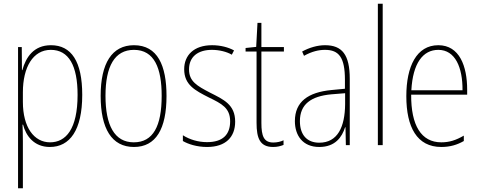

<svg xmlns="http://www.w3.org/2000/svg" viewBox="-20 -831 2581 1032"><path d="M254 -588C161 -588 119 -523 100 -454H98L97 -578H77V181H103V-72C103 -107 102 -139 101 -161H104C119 -102 162 -41 248 -41C355 -41 422 -131 422 -321C422 -500 364 -588 254 -588ZM253 -563C350 -563 397 -478 397 -321C397 -137 334 -66 249 -66C163 -66 103 -147 103 -283V-335C103 -469 157 -563 253 -563Z M875 -315C875 -479 827 -588 700 -588C582 -588 521 -491 521 -316C521 -139 581 -41 700 -41C818 -41 875 -138 875 -315ZM547 -316C547 -474 596 -563 700 -563C810 -563 849 -464 849 -316C849 -153 803 -66 699 -66C595 -66 547 -158 547 -316Z M1244 -177C1244 -269 1182 -296 1109 -333C1040 -369 996 -393 996 -458C996 -527 1045 -563 1119 -563C1158 -563 1199 -553 1226 -537L1238 -560C1207 -577 1165 -588 1120 -588C1021 -588 970 -533 970 -459C970 -375 1028 -345 1103 -307C1171 -274 1217 -251 1217 -179C1217 -108 1178 -67 1093 -67C1045 -67 999 -81 963 -104V-73C990 -57 1037 -41 1093 -41C1194 -41 1244 -95 1244 -177Z M1449 -65C1398 -65 1385 -100 1385 -170V-554H1506V-578H1385V-708H1364L1357 -579L1300 -573V-554H1359V-171C1359 -88 1377 -41 1448 -41C1472 -41 1488 -46 1504 -52V-77C1490 -70 1470 -65 1449 -65Z M1727 -588C1686 -588 1642 -575 1604 -554L1614 -531C1657 -555 1694 -563 1727 -563C1802 -563 1834 -522 1834 -402V-354L1761 -347C1637 -335 1565 -285 1565 -180C1565 -104 1606 -41 1696 -41C1782 -41 1818 -94 1835 -147H1837L1839 -51H1860V-407C1860 -537 1819 -588 1727 -588ZM1761 -324 1835 -330V-271C1834 -149 1795 -64 1696 -64C1630 -64 1592 -106 1592 -180C1592 -270 1651 -314 1761 -324Z M2037 -51V-811H2011V-51Z M2336 -588C2219 -588 2164 -474 2164 -314C2164 -148 2221 -41 2352 -41C2400 -41 2438 -53 2473 -73V-102C2430 -77 2395 -66 2352 -66C2244 -66 2189 -157 2190 -322H2491V-349C2491 -475 2450 -588 2336 -588ZM2336 -563C2427 -563 2467 -468 2466 -346H2191C2199 -491 2253 -563 2336 -563Z"/></svg>

Font: Noto Sans Tamil UI Condensed Thin
Style: Regular
Weight: 100
Width: 3
Designer: Jelle Bosma - Monotype Design Team
Foundry: Monotype Imaging Inc.
Version: Version 2.004